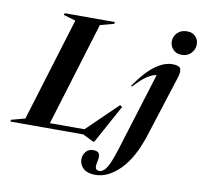

<svg xmlns="http://www.w3.org/2000/svg" viewBox="-145 -843 1247 1182"><g transform="rotate(10 478.0 -252.0)"><path d="M394 -680.5 196 -32.5H412L602.5 -217L616.5 -207.5L485 32.5H476.5L410.5 0H-46L-43 -11.5L42.5 -34.5L240.5 -681.5L165 -703.5L168 -715H482.5L479.5 -703.5ZM847.5 -659.5Q847.5 -690.5 870.2 -713.2Q893 -736 930 -736Q964 -736 983.2 -715.8Q1002.5 -695.5 1002.5 -666.5Q1002.5 -635.5 980.2 -611.5Q958 -587.5 920.5 -587.5Q887 -587.5 867.2 -608.8Q847.5 -630 847.5 -659.5ZM803 -70Q754.5 83.5 679.8 158Q605 232.5 526 232.5Q476.5 232.5 451 209.5Q425.5 186.5 425.5 152.5Q425.5 125.5 442.2 105Q459 84.5 489 84.5Q517 84.5 525 99.8Q533 115 525.5 148.5Q518 182.5 524 193.5Q530 204.5 547 204.5Q561 204.5 575 192.2Q589 180 604.8 147.2Q620.5 114.5 640 52L792 -438Q765.5 -435 733.5 -414Q701.5 -393 654 -341.5L648 -345.5Q713 -439.5 769.2 -480.2Q825.5 -521 876 -521Q918.5 -521 927 -503Q935.5 -485 923.5 -447Z"/></g></svg>

Font: Newsreader Display SemiBold
Style: Italic
Weight: 600
Italic angle: -17°
Designer: Hugues Gentile
Foundry: Production Type
Version: Version 1.001